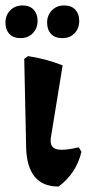

<svg xmlns="http://www.w3.org/2000/svg" viewBox="-33 -676 323 705"><path d="M63 -133 56 -460 70 -470Q136 -460 197 -436L154 -172Q153 -167 153 -159Q153 -142 163 -134Q173 -126 194 -126Q217 -126 256 -135L266 -119Q248 -40 182 9Q124 9 94.5 -27Q65 -63 63 -133ZM-13 -593Q-13 -620 4.5 -638Q22 -656 50 -656Q76 -656 90.5 -640.5Q105 -625 105 -600Q105 -572 87.5 -554Q70 -536 42 -536Q16 -536 1.5 -551.5Q-13 -567 -13 -593ZM140 -593Q140 -620 157.5 -638Q175 -656 203 -656Q229 -656 243.5 -640.5Q258 -625 258 -600Q258 -572 241 -554Q224 -536 196 -536Q169 -536 154.5 -551.5Q140 -567 140 -593Z"/></svg>

Font: Alegreya
Style: Bold
Weight: 700
Designer: Juan Pablo del Peral
Foundry: Huerta Tipografica
Version: Version 2.008; ttfautohint (v1.8)